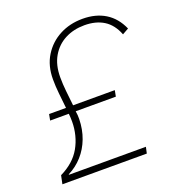

<svg xmlns="http://www.w3.org/2000/svg" viewBox="-130 -813 839 917"><g transform="rotate(-20 290.0 -355.0)"><path d="M460 0H31L40 -43Q75 -60 101 -83Q127 -106 143.5 -135Q160 -164 168.5 -197.5Q177 -231 177 -266Q177 -276 176.5 -285.5Q176 -295 175 -306H80L86 -337H172Q168 -375 164 -413Q160 -451 160 -486Q160 -555 191 -605Q222 -655 274 -682.5Q326 -710 391 -710Q458 -710 506 -680.5Q554 -651 580 -592L548 -574Q527 -628 487 -653Q447 -678 389 -678Q334 -678 290.5 -655.5Q247 -633 221.5 -589.5Q196 -546 196 -484Q196 -449 200 -411.5Q204 -374 208 -337H420L414 -306H210Q212 -295 212.5 -285.5Q213 -276 213 -266Q212 -213 195 -168Q178 -123 147.5 -89Q117 -55 77 -35L75 -32H467Z"/></g></svg>

Font: IBM Plex Sans ExtraLight
Style: Italic
Weight: 250
Italic angle: -11.31°
Designer: Mike Abbink, Paul van der Laan, Pieter van Rosmalen
Foundry: Bold Monday
Version: Version 3.201